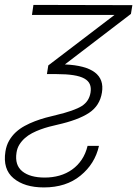

<svg xmlns="http://www.w3.org/2000/svg" viewBox="-38 -567 573 802"><path d="M-15.3 65.7Q-11.4 40.5 0 20.6Q11.4 0.7 27.9 -14.6Q44.4 -29.8 65 -41Q85.6 -52.2 108 -60.7Q130.3 -69.2 153.2 -75.5Q176.1 -81.7 197.4 -86.6Q272 -104.4 303.3 -123.9Q334.2 -143.5 340.2 -180.4Q343.4 -200.6 337.2 -215.2Q331 -229.8 313.9 -239.2Q296.9 -248.6 268.3 -253Q239.7 -257.5 198.2 -257.5H158L163.7 -293.7L440.3 -504.6H95.5L101.6 -546.5L514.9 -545.5L508.9 -508.9L233 -297.9Q405.9 -290.1 387.8 -180.4Q378.9 -125 333.5 -95.2Q288 -65.3 200.6 -45.8Q184.7 -42.3 166.7 -37.5Q148.8 -32.7 130.9 -26.1Q112.9 -19.5 96.2 -10.8Q79.5 -2.1 66.1 9.8Q52.6 21.7 43.1 36.8Q33.7 51.8 30.9 71Q23.1 122.9 55.4 148.8Q87.7 174.7 148.8 174.7Q181.5 174.7 210.6 166.4Q239.7 158 263.1 141.3Q286.6 124.6 303.3 99.8Q320 74.9 327.8 42.3H375.4Q358.7 117.2 298.3 166.5Q238.3 215.9 145.2 215.9Q64.3 215.9 18.5 177.6Q-27 139.6 -15.3 65.7Z"/></svg>

Font: Inter P Extra Light
Style: Italic
Weight: 200
Italic angle: 9.39999°
Designer: Rasmus Andersson
Foundry: rsms
Version: Version 3.018;git-588b23468